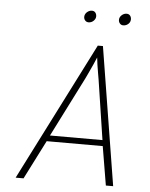

<svg xmlns="http://www.w3.org/2000/svg" viewBox="-58 -921 755 969"><g transform="rotate(5 319.0 -436.5)"><path d="M58 0 413 -700H439L552 0H515L482 -197H198L98 0ZM212 -227H478L432 -529Q430.5 -537.5 426.8 -559.2Q423 -581 419.5 -604Q416 -627 415 -640Q410 -627 399.5 -604Q389 -581 379 -559.5Q369 -538 365 -530ZM532 -813Q521.5 -813 514.8 -820.5Q508 -828 508 -839Q508 -852.5 519.2 -862.8Q530.5 -873 544 -873Q555.5 -873 561.8 -865.2Q568 -857.5 568 -846Q568 -837 563 -829.5Q558 -822 549.8 -817.5Q541.5 -813 532 -813ZM356 -813Q345.5 -813 338.8 -820.5Q332 -828 332 -839Q332 -848 337.2 -855.8Q342.5 -863.5 350.8 -868.2Q359 -873 368 -873Q379.5 -873 385.8 -865.2Q392 -857.5 392 -846Q392 -833.5 381.2 -823.2Q370.5 -813 356 -813Z"/></g></svg>

Font: Overpass Thin
Style: Italic
Weight: 250
Italic angle: -10°
Designer: Delve Withrington, Dave Bailey, Thomas Jockin
Foundry: Delve Fonts LLC
Version: Version 4.000